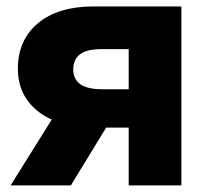

<svg xmlns="http://www.w3.org/2000/svg" viewBox="-20 -562 625 582"><path d="M529.8 0H370.1V-413.1H287.6Q243.7 -413.1 222.9 -397.7Q202.1 -382.3 202.1 -351.6Q202.1 -321.8 223.6 -306.6Q245.1 -291.5 289.6 -291.5H436.5V-175.3H269.5Q158.7 -175.3 96.4 -223.6Q34.2 -272 34.2 -354Q34.2 -440.4 95 -491.5Q155.8 -542.5 263.7 -542.5H529.8ZM194.8 0H12.2L167 -248H346.2Z"/></svg>

Font: Inter 16pt ExtraBold
Style: Regular
Weight: 800
Version: Version 4.001;git-66647c0bb